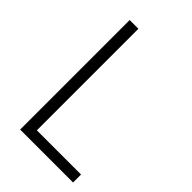

<svg xmlns="http://www.w3.org/2000/svg" viewBox="-214 -799 885 885"><g transform="rotate(45 228.5 -357.0)"><path d="M91 0V-714H148V-52H436V0Z"/></g></svg>

Font: Noto Sans Thai SemiCondensed Light
Style: Regular
Weight: 300
Width: 4
Designer: Monotype Design Team
Foundry: Monotype Imaging Inc.
Version: Version 2.001